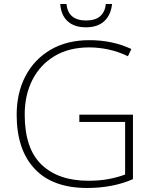

<svg xmlns="http://www.w3.org/2000/svg" viewBox="-20 -1019 762 956"><path d="M375 -448H642V-127Q592 -105 534.5 -94Q477 -83 414 -83Q242 -83 152.5 -178.5Q63 -274 63 -448Q63 -555 106 -638.5Q149 -722 230.5 -770.5Q312 -819 425 -819Q483 -819 535 -808Q587 -797 634 -775L617 -739Q569 -762 520.5 -772.5Q472 -783 424 -783Q324 -783 252 -740Q180 -697 141.5 -621.5Q103 -546 103 -449Q103 -279 187 -199Q271 -119 420 -119Q476 -119 521 -127.5Q566 -136 603 -150V-412H375ZM538 -999Q532 -944 499 -913.5Q466 -883 408 -883Q350 -883 317 -913Q284 -943 280 -999H311Q319 -917 409 -917Q455 -917 479 -938.5Q503 -960 507 -999Z"/></svg>

Font: Noto Sans Kannada UI ExtraLight
Style: Regular
Weight: 200
Designer: Jelle Bosma - Monotype Design Team
Foundry: Monotype Imaging Inc.
Version: Version 2.005; ttfautohint (v1.8.4.7-5d5b)